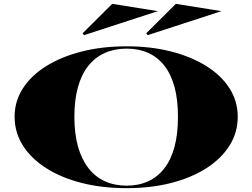

<svg xmlns="http://www.w3.org/2000/svg" viewBox="-20 -964 1313 999"><path d="M639 -723Q765 -723 870.5 -696Q976 -669 1054 -620Q1132 -571 1174.5 -504Q1217 -437 1217 -357Q1217 -275 1174.5 -207Q1132 -139 1054 -89Q976 -39 870.5 -12Q765 15 639 15Q512 15 405.5 -12Q299 -39 220.5 -89Q142 -139 99 -207Q56 -275 56 -357Q56 -437 99 -504Q142 -571 220.5 -620Q299 -669 405.5 -696Q512 -723 639 -723ZM639 -711Q576 -711 525.5 -688.5Q475 -666 439.5 -621.5Q404 -577 385.5 -510.5Q367 -444 367 -357Q367 -269 385.5 -202.5Q404 -136 439.5 -90Q475 -44 525.5 -21Q576 2 639 2Q701 2 750.5 -20.5Q800 -43 835 -88Q870 -133 888 -200Q906 -267 906 -357Q906 -445 888 -511.5Q870 -578 835 -622.5Q800 -667 750.5 -689Q701 -711 639 -711ZM748 -781 741 -791 895 -944 1132 -906ZM417 -781 410 -791 564 -944 801 -906Z"/></svg>

Font: Kalnia Expanded Medium
Style: Regular
Weight: 500
Width: 7
Designer: Frida Medrano
Foundry: Frida Medrano
Version: Version 1.105